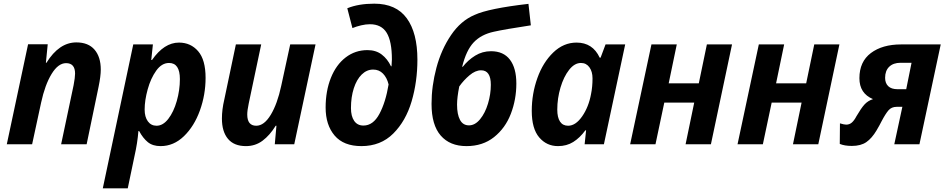

<svg xmlns="http://www.w3.org/2000/svg" viewBox="-20 -786 5157 1046"><path d="M133 -545H240L230 -444H233Q302 -555 396 -555Q461 -555 495 -515.5Q529 -476 529 -407Q529 -371 517 -313L452 0H313L381 -322Q389 -364 389 -385Q389 -442 340 -442Q297 -442 261 -383Q225 -324 204 -227L155 0H17Z M706 -544H813L804 -459H808Q874 -554 955 -554Q1019 -554 1059.5 -507Q1100 -460 1100 -362Q1100 -270 1069 -184Q1038 -98 982 -44Q926 10 855 10Q812 10 785.5 -11.5Q759 -33 738 -72H734Q729 -7 713 63L676 240H540ZM960 -355Q960 -443 901 -443Q861 -443 831 -401Q801 -359 784.5 -299Q768 -239 768 -189Q768 -149 785.5 -125Q803 -101 833 -101Q868 -101 897 -138.5Q926 -176 943 -235.5Q960 -295 960 -355Z M1189 -140Q1189 -189 1202 -244L1265 -544H1403L1335 -222Q1327 -184 1327 -162Q1327 -101 1376 -101Q1419 -101 1455 -160.5Q1491 -220 1512 -318L1561 -544H1699L1583 0H1477L1486 -101H1482Q1450 -49 1410.5 -19.5Q1371 10 1320 10Q1255 10 1222 -29.5Q1189 -69 1189 -140Z M1754 -200Q1754 -290 1782.5 -361.5Q1811 -433 1863 -473Q1915 -513 1982 -513Q2028 -513 2059.5 -489Q2091 -465 2110 -425H2113Q2115 -447 2115 -462Q2115 -561 2086.5 -607.5Q2058 -654 1995 -654Q1973 -654 1947.5 -648Q1922 -642 1900 -633L1872 -741Q1933 -766 2019 -766Q2138 -766 2196 -686.5Q2254 -607 2254 -461Q2254 -341 2222.5 -234Q2191 -127 2122.5 -58.5Q2054 10 1949 10Q1852 10 1803 -47.5Q1754 -105 1754 -200ZM2097 -326Q2088 -363 2066.5 -385Q2045 -407 2013 -407Q1978 -407 1950.5 -380Q1923 -353 1907.5 -305Q1892 -257 1892 -197Q1892 -153 1909.5 -127.5Q1927 -102 1960 -102Q2013 -102 2047 -165.5Q2081 -229 2097 -326Z M2331 -220Q2331 -317 2357.5 -416.5Q2384 -516 2437 -594.5Q2490 -673 2566 -705Q2642 -740 2859 -765L2872 -648Q2727 -626 2670 -613Q2601 -598 2560.5 -555Q2520 -512 2498 -423L2501 -422Q2530 -459 2569 -483Q2608 -507 2655 -507Q2723 -507 2758 -461Q2793 -415 2793 -331Q2793 -244 2763 -166Q2733 -88 2671.5 -39Q2610 10 2521 10Q2431 10 2381 -47.5Q2331 -105 2331 -220ZM2654 -324Q2654 -403 2601 -403Q2570 -403 2538 -376Q2506 -349 2482 -315Q2470 -255 2470 -216Q2470 -163 2486 -133Q2502 -103 2535 -103Q2568 -103 2595.5 -136.5Q2623 -170 2638.5 -221.5Q2654 -273 2654 -324Z M2877 -182Q2877 -275 2907.5 -360.5Q2938 -446 2994 -500Q3050 -554 3121 -554Q3209 -554 3247 -472H3252L3279 -544H3386L3270 0H3165L3173 -76H3169Q3139 -35 3103 -12.5Q3067 10 3020 10Q2958 10 2917.5 -37.5Q2877 -85 2877 -182ZM3200 -274Q3208 -313 3208 -359Q3208 -396 3191 -419.5Q3174 -443 3145 -443Q3110 -443 3080.5 -405.5Q3051 -368 3033.5 -309Q3016 -250 3016 -189Q3016 -146 3031 -123.5Q3046 -101 3075 -101Q3116 -101 3151.5 -152Q3187 -203 3200 -274Z M3529 -544H3667L3623 -332H3787L3831 -544H3968L3853 0H3715L3762 -227H3599L3551 0H3413Z M4114 -544H4252L4208 -332H4372L4416 -544H4553L4438 0H4300L4347 -227H4184L4136 0H3998Z M4555 -2 4556 -114Q4579 -107 4590 -107Q4608 -107 4621 -118.5Q4634 -130 4646 -153Q4671 -196 4689.5 -216.5Q4708 -237 4736 -246Q4662 -277 4662 -360Q4662 -450 4724.5 -497Q4787 -544 4889 -544H5105L4989 0H4852L4896 -204H4865Q4837 -204 4820.5 -185Q4804 -166 4782 -124Q4779 -118 4771 -103Q4763 -88 4755 -75Q4730 -33 4700 -12Q4670 9 4621 9Q4581 9 4555 -2ZM4917 -300 4946 -444H4886Q4847 -444 4824.5 -422.5Q4802 -401 4802 -362Q4802 -333 4819 -316.5Q4836 -300 4870 -300Z"/></svg>

Font: Noto Sans Display
Style: Bold Italic
Weight: 700
Italic angle: -12°
Designer: Monotype Design team
Foundry: Monotype Imaging Inc.
Version: Version 1.000